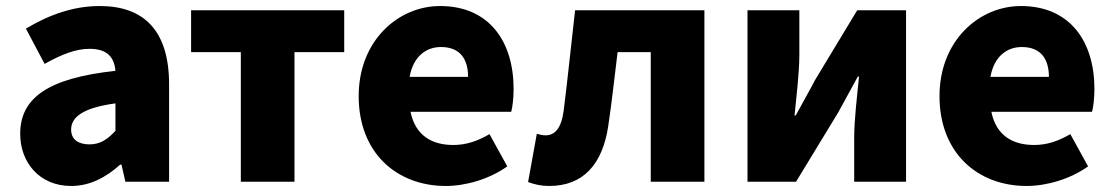

<svg xmlns="http://www.w3.org/2000/svg" viewBox="-20 -603 3693 637"><path d="M216 14C279 14 332 -15 379 -57H383L396 0H541V-323C541 -501 458 -583 311 -583C222 -583 141 -553 66 -508L128 -391C185 -423 232 -441 277 -441C335 -441 359 -414 363 -368C141 -344 47 -279 47 -159C47 -64 111 14 216 14ZM277 -124C240 -124 216 -140 216 -173C216 -213 252 -245 363 -260V-169C337 -141 313 -124 277 -124Z M779 0H957V-430H1122V-569H614V-430H779Z M1459 14C1526 14 1604 -9 1663 -51L1604 -158C1563 -134 1525 -122 1484 -122C1412 -122 1358 -154 1342 -232H1676C1680 -245 1684 -277 1684 -308C1684 -464 1604 -583 1440 -583C1302 -583 1170 -469 1170 -284C1170 -96 1296 14 1459 14ZM1339 -348C1351 -416 1394 -447 1443 -447C1508 -447 1533 -405 1533 -348Z M1802 14C1915 14 1979 -58 1998 -185C2010 -265 2019 -349 2029 -430H2139V0H2317V-569H1888C1875 -458 1864 -345 1850 -235C1842 -176 1820 -154 1790 -154C1779 -154 1770 -157 1761 -159L1732 1C1754 9 1775 14 1802 14Z M2460 0H2621L2761 -230C2779 -262 2807 -315 2826 -349H2830C2823 -279 2814 -204 2814 -148V0H2986V-569H2824L2685 -339C2668 -306 2638 -254 2620 -220H2616C2623 -289 2632 -365 2632 -421V-569H2460Z M3386 14C3453 14 3531 -9 3590 -51L3531 -158C3490 -134 3452 -122 3411 -122C3339 -122 3285 -154 3269 -232H3603C3607 -245 3611 -277 3611 -308C3611 -464 3531 -583 3367 -583C3229 -583 3097 -469 3097 -284C3097 -96 3223 14 3386 14ZM3266 -348C3278 -416 3321 -447 3370 -447C3435 -447 3460 -405 3460 -348Z"/></svg>

Font: Noto Sans T Chinese Black
Style: Bold
Weight: 900
Designer: Ryoko NISHIZUKA (kana & ideographs); Paul D. Hunt (Latin, Greek & Cyrillic); Wenlong ZHANG (bopomofo); Sandoll Communica
Foundry: Adobe Systems Incorporated
Version: Version 1.000;PS 1;hotconv 1.0.78;makeotf.lib2.5.61930